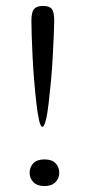

<svg xmlns="http://www.w3.org/2000/svg" viewBox="-20 -628 300 648"><path d="M123 -200Q117 -200 112 -221.5Q107 -243 103 -278Q99 -313 95.5 -354Q92 -395 90 -435.5Q88 -476 87 -508.5Q86 -541 86 -558Q86 -587 95 -597.5Q104 -608 125 -608Q147 -608 155 -597.5Q163 -587 163 -557Q163 -541 161.5 -509Q160 -477 158 -436.5Q156 -396 152 -354.5Q148 -313 144 -278Q140 -243 134.5 -221.5Q129 -200 123 -200ZM130 0Q106 0 93 -13Q80 -26 80 -45Q80 -64 92.5 -77Q105 -90 130 -90Q155 -90 167.5 -77Q180 -64 180 -45Q180 -26 167 -13Q154 0 130 0Z"/></svg>

Font: Red Rose Light
Style: Regular
Weight: 300
Designer: Jaikishan Patel
Version: Version 1.001; ttfautohint (v1.8.3)